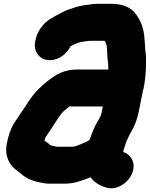

<svg xmlns="http://www.w3.org/2000/svg" viewBox="-20 -789 803 1029"><path d="M749.8 -317C757.1 -353.5 760.9 -391.6 762.1 -426.4C762.5 -452.9 764.5 -487.5 759.1 -516.3C757.7 -524.5 757.6 -543.9 756.1 -561.3L753.7 -589.7C752.2 -602.9 751.6 -611.9 749.3 -621.2L744.8 -639.4C736.7 -671.4 717.9 -703.8 697.8 -726C670.4 -754.8 627.8 -768.5 577.4 -768.5H514.4C503 -768.5 489.3 -768.9 476.8 -767.1C443.1 -762.4 409.9 -760 372.4 -746C356.6 -740.7 337.5 -735.8 314.2 -723.2L299.7 -715.8C285 -708.5 262.6 -695.3 250.6 -688.2C214.4 -666.9 180.1 -624.2 170.3 -575L168.5 -566C157.8 -512.6 192.3 -466.5 247.1 -466.5C295.3 -466.5 338.3 -500.3 358 -541.1L377.5 -550.8C390.3 -556.6 405.5 -562.6 415.6 -564C436.4 -567.6 454.1 -570.5 472.9 -570.5H537.9C539.5 -570.5 540.3 -570.2 542 -569.9C545 -564.6 547.8 -556.8 551.5 -544.7C555.4 -523.5 553.3 -488.1 559.3 -451.8L560.2 -434.5C560.3 -429 560.4 -422.6 560.6 -416.5H394.1C324.8 -416.5 281.7 -390.7 239.1 -357.7C197.1 -325.2 165.7 -293.9 135.6 -248.8L118.8 -223.2C98.6 -194.3 77.7 -161 59.4 -134.8C38.3 -104.7 24.7 -61 16.7 -21C5.3 35.8 22.5 77.5 49.1 106.2C64.9 122.7 82.7 132.8 90.6 140.3C118 166.4 156.4 182.5 199.7 190L216 192.9C224.7 194.5 234.9 195.5 245 195.5H326C378.5 195.5 422.9 177.6 465.7 161.1C484.8 188.5 514.6 205.8 548.5 216C605 233.5 662.9 192.1 684.3 148.5C714.2 87.7 683 38.7 640.4 25.7L642.6 14.5C644 10.2 644.4 8.9 646 2.2C648.7 -4.6 652 -12.9 653.7 -21C663.9 -42.1 669.1 -59 678.7 -74.9C699.9 -109.6 714.8 -146.6 723.6 -191L746.2 -304C746.8 -307.3 748.9 -312.8 749.8 -317ZM531.1 -218.5 523.9 -182.3 519.7 -169.5C517.3 -162.9 514.1 -156.4 509.5 -149.2C487.9 -115.6 473.3 -77.5 459.9 -39L447.7 -31.4C437.8 -26.1 433.2 -24.7 424.5 -21C398.7 -10.1 383.4 -2.5 365.5 -2.5H290.5C288.7 -2.5 286.5 -2.7 284.9 -3L268.7 -5.9C261.6 -7.2 250.1 -9.9 246.1 -13.6C239.1 -22.2 229.4 -27.8 218.5 -34.9C219.7 -40.9 221.8 -48.4 223.2 -51.9C224 -52.9 224.8 -54.1 225.5 -55.2C241.9 -81.3 263.4 -110.8 282.7 -142L296.4 -162.8C311.7 -184.7 317.7 -190.5 342.4 -211.2C345.4 -213.3 348.6 -215.6 352.8 -218.5Z"/></svg>

Font: Smoothie
Style: ExBdIt
Weight: 800
Foundry: Cannot Into Space Fonts
Version: Version 0.8